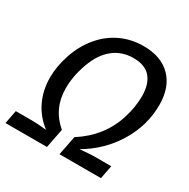

<svg xmlns="http://www.w3.org/2000/svg" viewBox="-175 -807 929 946"><g transform="rotate(30 289.5 -334.5)"><path d="M378.9 -668.9Q478 -668.9 533.9 -612.8Q589.8 -556.6 589.8 -455.6Q589.8 -338.9 527.3 -236.1Q464.8 -133.3 357.9 -70.8Q415 -76.2 437.5 -76.2H535.2L520.5 0H284.7L306.2 -109.4Q368.2 -148.9 410.2 -202.1Q452.1 -255.4 473.1 -322Q494.1 -388.7 494.1 -450.7Q494.1 -517.6 462.9 -555.2Q431.6 -592.8 364.7 -592.8Q298.8 -592.8 251 -554.7Q203.1 -516.6 176 -441.9Q148.9 -367.2 148.9 -297.4Q148.9 -183.1 234.9 -109.4L213.4 0H-22.5L-7.8 -76.2H89.8Q111.8 -76.2 167.5 -70.8Q111.8 -113.3 83.5 -173.3Q55.2 -233.4 55.2 -304.7Q55.2 -369.1 78.9 -438.7Q102.5 -508.3 146.5 -560.8Q190.4 -613.3 249.8 -641.1Q309.1 -668.9 378.9 -668.9Z"/></g></svg>

Font: Cousine
Style: Italic
Weight: 400
Italic angle: -12°
Monospace: yes
Designer: Steve Matteson
Foundry: Monotype Imaging Inc.
Version: Version 1.21